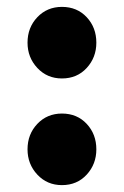

<svg xmlns="http://www.w3.org/2000/svg" viewBox="-20 -526 360 558"><path d="M160 -298Q117 -298 88.5 -328.5Q60 -359 60 -402Q60 -446 88.5 -476Q117 -506 160 -506Q204 -506 232 -476Q260 -446 260 -402Q260 -359 232 -328.5Q204 -298 160 -298ZM160 12Q117 12 88.5 -18.5Q60 -49 60 -92Q60 -136 88.5 -166Q117 -196 160 -196Q204 -196 232 -166Q260 -136 260 -92Q260 -49 232 -18.5Q204 12 160 12Z"/></svg>

Font: Source Sans 3 Black
Style: Regular
Weight: 900
Designer: Paul D. Hunt
Foundry: Adobe
Version: Version 3.046;hotconv 1.0.118;makeotfexe 2.5.65603